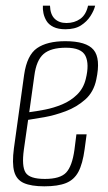

<svg xmlns="http://www.w3.org/2000/svg" viewBox="-20 -647 380 676"><path d="M136 9Q90 9 64 -2.5Q38 -14 30 -43Q22 -72 29 -125L65 -384Q75 -453 110.5 -477.5Q146 -502 210 -502Q284 -502 309.5 -471.5Q335 -441 319 -367Q310 -323 280 -296.5Q250 -270 211.5 -255.5Q173 -241 136.5 -234.5Q100 -228 79 -225L64 -120Q56 -62 70 -39.5Q84 -17 138 -17Q192 -17 213 -39.5Q234 -62 242 -119L249 -174H285L278 -122Q271 -70 256 -42Q241 -14 212.5 -2.5Q184 9 136 9ZM83 -252Q107 -255 138 -261Q169 -267 199 -279.5Q229 -292 251.5 -314Q274 -336 282 -369Q295 -421 281 -450Q267 -479 212 -479Q159 -479 133.5 -457Q108 -435 101 -381ZM210 -544Q185 -544 168.5 -552Q152 -560 144 -573Q136 -586 133 -600.5Q130 -615 131 -627H156Q157 -596 172.5 -581Q188 -566 214 -566Q242 -566 262.5 -580.5Q283 -595 290 -627H315Q311 -610 298.5 -590.5Q286 -571 265 -557.5Q244 -544 210 -544Z"/></svg>

Font: Alumni Sans ExtraLight
Style: Italic
Weight: 250
Italic angle: -8°
Version: Version 1.016